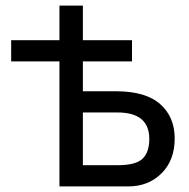

<svg xmlns="http://www.w3.org/2000/svg" viewBox="-20 -668 676 688"><path d="M277 -448V-341H395Q502 -341 554 -295Q606 -249 606 -171.5Q606 -94 559 -47Q512 0 439 0H193V-448H20V-524H193V-648H277V-524H453V-448ZM277 -76H401Q467 -76 491 -99.5Q515 -123 515 -170Q515 -265 401 -265H277Z"/></svg>

Font: Autonym
Style: Regular
Weight: 500
Version: Version 1.0.20131126